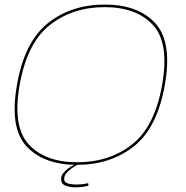

<svg xmlns="http://www.w3.org/2000/svg" viewBox="-20 -700 794 820"><path d="M309 4Q167 4 93.5 -74.8Q20 -153.5 52.5 -337.5Q84.5 -521.5 184.5 -601Q284.5 -680.5 427 -680.5Q569.5 -680.5 643 -601Q716.5 -521.5 684 -337.5Q651.5 -153.5 551.5 -74.8Q451.5 4 309 4ZM309.5 -7Q446.5 -7 543.8 -83Q641 -159 672.5 -337.8Q704 -516.5 633.5 -593Q563 -669.5 426.5 -669.5Q290 -669.5 192.8 -593Q95.5 -516.5 64 -337.8Q32.5 -159 103 -83Q173.5 -7 309.5 -7ZM302 100Q277 100 259 92.5Q241 85 241 64.5Q241 48 255.2 33.5Q269.5 19 285.5 10Q301.5 1 306.5 0H317Q313.5 1.5 297.8 11Q282 20.5 268 34.5Q254 48.5 254 64Q254 78.5 269.2 83.2Q284.5 88 306 88Q335.5 88 356.5 82L358 93.5Q350.5 95.5 335 97.8Q319.5 100 302 100Z"/></svg>

Font: Anybody ExtraExpanded Thin
Style: Italic
Weight: 100
Width: 8
Italic angle: -10°
Designer: Tyler Finck
Foundry: Etcetera Type Company
Version: Version 1.010; ttfautohint (v1.8.3) -l 8 -r 50 -G 200 -x 14 